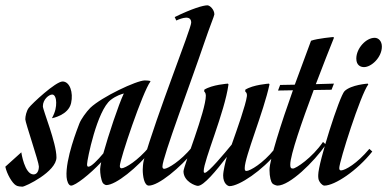

<svg xmlns="http://www.w3.org/2000/svg" viewBox="-97 -690 1454 721"><path d="M138 -384C112 -384 22 -300 11 -285C2 -273 -2 -253 -2 -242C-2 -230 49 -81 49 -65C49 -48 42 -35 29 -35C-5 -35 -17 -118 -17 -118L-77 -64C-71 -36 -51 -2 -37 6C-31 10 -19 11 -13 11C-2 11 115 -45 115 -99C115 -154 64 -276 64 -291C64 -317 87 -335 99 -335C110 -335 114 -318 114 -305C114 -289 112 -272 98 -246C98 -246 160 -257 170 -303C179 -343 165 -384 138 -384Z M464 -139C420 -86 374 -59 360 -58C355 -58 353 -61 353 -67C353 -91 439 -346 468 -384L467 -386C463 -387 456 -388 447 -388C416 -388 285 -326 242 -285C227 -270 207 -242 201 -226C195 -210 148 -93 153 -25C154 -11 160 7 170 7C186 7 240 -35 283 -81C281 -71 279 -60 279 -55C279 -38 282 -16 289 -3C291 0 298 5 302 5C338 5 418 -60 475 -129ZM235 -64C230 -64 230 -69 230 -74C230 -89 267 -275 319 -315C340 -331 358 -336 368 -339C348 -297 310 -182 291 -114C270 -89 246 -64 235 -64Z M670 -529C691 -591 708 -631 708 -636C708 -654 691 -670 682 -670C666 -670 625 -658 559 -626L565 -613C587 -623 621 -634 621 -605C621 -583 492 -261 443 -88C440 -78 439 -58 439 -53C439 -30 444 7 462 7C498 7 578 -58 635 -127L624 -137C580 -84 534 -57 520 -56C515 -56 513 -59 513 -65C513 -99 621 -384 670 -529Z M753 -94C750 -84 741 -47 741 -31C741 0 759 9 765 9C801 9 889 -50 944 -119L933 -129C890 -76 843 -49 829 -48C823 -48 822 -51 822 -59C822 -101 893 -270 915 -373L913 -376C913 -376 853 -372 824 -353V-346C824 -346 832 -342 830 -328C826 -297 794 -206 773 -147C746 -114 685 -41 672 -41C669 -41 668 -43 668 -48C668 -87 747 -269 761 -373L759 -376C759 -376 699 -372 670 -353V-346C670 -346 676 -342 676 -331C676 -274 592 -66 592 -46C593 -8 637 8 646 8C668 8 715 -49 755 -101C754 -97 753 -94 753 -94Z M1157 -548C1157 -549 1155 -550 1155 -551C1155 -551 1096 -546 1071 -537L1010 -372L955 -371L947 -350L1003 -351C959 -228 915 -90 915 -52C915 -25 921 -7 925 -2C930 4 942 7 945 7C991 7 1081 -81 1127 -147L1116 -157C1075 -97 1014 -57 1003 -57C995 -57 993 -61 993 -72C993 -108 1037 -234 1081 -352L1148 -353L1157 -376L1089 -374C1116 -445 1142 -511 1157 -548Z M1310 -548C1277 -548 1241 -508 1241 -470C1241 -444 1258 -438 1270 -438C1298 -438 1337 -475 1337 -515C1337 -536 1324 -548 1310 -548ZM1284 -376C1284 -376 1222 -372 1197 -348C1178 -330 1098 -78 1098 -33C1098 -23 1097 -14 1108 -1C1111 2 1116 7 1121 7C1160 7 1244 -49 1301 -121L1290 -131C1243 -75 1200 -51 1184 -50C1179 -50 1177 -53 1177 -59C1177 -83 1257 -335 1286 -373C1286 -373 1284 -376 1284 -376Z"/></svg>

Font: Romanesco
Style: Regular
Weight: 400
Designer: Astigmatic (AOETI)
Foundry: Astigmatic (AOETI)
Version: Version 1.000